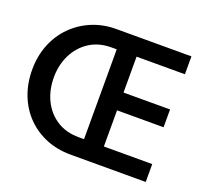

<svg xmlns="http://www.w3.org/2000/svg" viewBox="-114 -804 1036 948"><g transform="rotate(20 404.0 -330.0)"><path d="M344 0Q273.5 0 214.5 -24.2Q155.5 -48.5 112.2 -92.8Q69 -137 45.5 -197.5Q22 -258 22 -330Q22 -402.5 46.5 -463Q71 -523.5 115 -567.5Q159 -611.5 217.5 -635.8Q276 -660 344 -660H738.5V-566H484.5V-377.5H729V-284H484.5V-94H738.5V0ZM352.5 -94.5H380V-566.5H352.5Q286 -566.5 237.2 -534.8Q188.5 -503 162 -449.5Q135.5 -396 135.5 -330.5Q135.5 -265 161.2 -211.5Q187 -158 235.8 -126.2Q284.5 -94.5 352.5 -94.5Z"/></g></svg>

Font: League Spartan Medium
Style: Regular
Weight: 500
Foundry: The League of Moveable Type
Version: Version 2.002